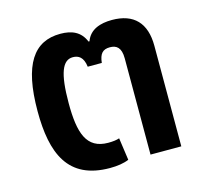

<svg xmlns="http://www.w3.org/2000/svg" viewBox="-87 -657 821 765"><g transform="rotate(-15 323.5 -274.0)"><path d="M277 10C307 10 334 6 355 -3L342 -95C330 -91 316 -89 296 -89C206 -89 184 -159 184 -282C184 -407 205 -455 247 -455C270 -455 290 -444 295 -403H353C357 -440 370 -455 400 -455C427 -455 446 -442 446 -397V0H573V-415C573 -509 526 -558 436 -558C388 -558 344 -544 328 -499H324C306 -543 270 -558 223 -558C114 -558 56 -477 56 -283C56 -110 103 10 277 10Z"/></g></svg>

Font: Noto Sans Thai Semi
Style: Regular
Weight: 600
Designer: Monotype Design Team
Foundry: Monotype Imaging Inc.
Version: Version 1.901